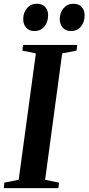

<svg xmlns="http://www.w3.org/2000/svg" viewBox="-32 -976 460 996"><path d="M-12.5 0 -9.5 -28.5 65 -43.5 154 -699 84 -713.5 87.5 -743H368.5L365 -713.5L290.5 -699L202 -43.5L274 -28.5L271 0ZM145.5 -815Q119.5 -815 103.8 -832.5Q88 -850 88.5 -877.5Q88.5 -910.5 108 -933.5Q127.5 -956.5 159 -956.5Q188.5 -956.5 203.2 -939Q218 -921.5 217.5 -896.5Q217.5 -862 198.5 -838.5Q179.5 -815 145.5 -815ZM335 -815Q309 -815 293.5 -832.5Q278 -850 278 -877.5Q278.5 -910.5 298 -933.5Q317.5 -956.5 348.5 -956.5Q378 -956.5 392.8 -939Q407.5 -921.5 407 -896.5Q407 -862 388.2 -838.5Q369.5 -815 335 -815Z"/></svg>

Font: Merriweather 96pt SemiBold
Style: Italic
Weight: 600
Italic angle: -7.8°
Version: Version 2.101